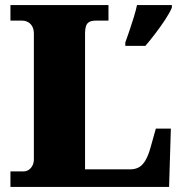

<svg xmlns="http://www.w3.org/2000/svg" viewBox="-20 -734 717 754"><path d="M21 0V-61H74Q83 -61 92 -66.5Q101 -72 107 -83Q113 -94 113 -109V-602Q113 -619 106.5 -630.5Q100 -642 89.5 -647.5Q79 -653 66 -653H21V-714H406V-653H357Q339 -653 330 -647.5Q321 -642 317.5 -631Q314 -620 314 -604V-69H492Q510 -69 524.5 -76.5Q539 -84 550.5 -103Q562 -122 571 -154L592 -229H651L644 0ZM472 -567Q479 -586 488 -612.5Q497 -639 505.5 -666.5Q514 -694 518 -714H655V-704Q646 -683 628.5 -656.5Q611 -630 590.5 -603Q570 -576 551 -554H472Z"/></svg>

Font: Noto Rashi Hebrew Black
Style: Regular
Weight: 900
Version: Version 1.006